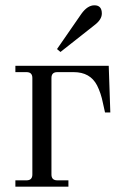

<svg xmlns="http://www.w3.org/2000/svg" viewBox="-20 -704 476 724"><path d="M336 -684Q364 -684 364 -653Q364 -630 336 -609L208 -508L195 -519L287 -652Q310 -684 336 -684ZM38 0V-24H80Q102 -24 102 -46V-410Q102 -432 80 -432H38V-456H390L396 -280H376L368 -316Q361 -352 346 -382Q320 -432 258 -432H196Q174 -432 174 -410V-46Q174 -24 196 -24H238V0Z"/></svg>

Font: Old Standard TT
Style: Regular
Weight: 400
Designer: Alexey Kryukov <alexios@thessalonica.org.ru>
Version: Version 2.2